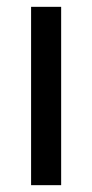

<svg xmlns="http://www.w3.org/2000/svg" viewBox="-20 -542 270 562"><path d="M159 0V-522H71V0Z"/></svg>

Font: Raleway Med
Style: Regular
Weight: 500
Designer: Matt McInerney, Pablo Impallari, Rodrigo Fuenzalida
Foundry: Matt McInerney, Pablo Impallari, Rodrigo Fuenzalida
Version: Version 3.00 July 28, 2015